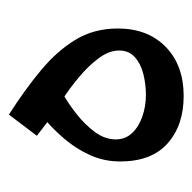

<svg xmlns="http://www.w3.org/2000/svg" viewBox="-20 -415 442 442"><g transform="rotate(-90 201.0 -194.0)"><path d="M201.2 7.8Q133.3 7.8 91.8 -29.3Q50.3 -66.4 50.3 -138.2Q50.3 -175.8 65.2 -208.3Q80.1 -240.7 102.3 -266.6Q124.5 -292.5 145.5 -310.1L206.5 -270.5Q183.6 -257.8 159.2 -238.5Q134.8 -219.2 117.9 -196.3Q101.1 -173.3 101.1 -148.4Q101.1 -126.5 115.5 -111.1Q129.9 -95.7 153.6 -87.4Q177.2 -79.1 203.6 -79.1Q228 -79.1 251.5 -85Q274.9 -90.8 290.3 -104.5Q305.7 -118.2 305.7 -140.6Q305.7 -164.1 287.8 -188Q270 -211.9 244.1 -233.4Q218.3 -254.9 193.4 -271L147 -301.3L109.4 -330.1L158.2 -394.5Q216.3 -357.4 260.7 -320.3Q305.2 -283.2 330.8 -240.7Q356.4 -198.2 356.4 -144Q356.4 -74.7 314 -33.4Q271.5 7.8 201.2 7.8Z"/></g></svg>

Font: Markazi Text Medium
Style: Regular
Weight: 500
Designer: Borna Izadpanah (Arabic designer), Fiona Ross (Arabic design director) and Florian Runge (Latin designer)
Foundry: Borna Izadpanah and Florian Runge
Version: Version 1.001